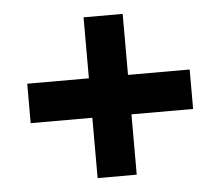

<svg xmlns="http://www.w3.org/2000/svg" viewBox="-42 -642 661 577"><g transform="rotate(-5 289.0 -353.5)"><path d="M348 -412H534V-293H348V-111H230V-293H44V-412H230V-596H348Z"/></g></svg>

Font: Noto Sans Gujarati UI ExtraBold
Style: Regular
Weight: 800
Designer: Jelle Bosma - Monotype Design Team, Universal Thirst
Foundry: Monotype Imaging Inc.
Version: Version 2.106; ttfautohint (v1.8.4.7-5d5b)